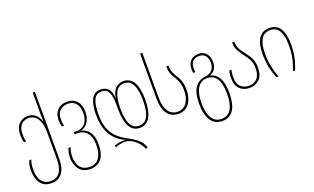

<svg xmlns="http://www.w3.org/2000/svg" viewBox="-100 -1314 3465 2117"><g transform="rotate(-20 1632.5 -255.0)"><path d="M214 250Q126 250 85 191.5Q44 133 44 41Q44 -1 51.5 -29Q59 -57 65 -72H90Q83 -55 77 -27.5Q71 0 71 41Q71 132 108.5 178.5Q146 225 214 225Q284 225 320 172.5Q356 120 356 22V-302Q356 -400 318 -456Q280 -512 216 -512Q184 -512 156 -497.5Q128 -483 111 -450Q94 -417 94 -362Q94 -337 97 -316.5Q100 -296 104 -279H79Q74 -297 70.5 -318Q67 -339 67 -362Q67 -449 109 -493Q151 -537 215 -537Q252 -537 281 -520.5Q310 -504 329 -477.5Q348 -451 356 -422H358Q357 -442 356.5 -464.5Q356 -487 356 -505V-760H382V23Q382 137 337.5 193.5Q293 250 214 250Z M668 250Q609 250 571.5 224Q534 198 515.5 153.5Q497 109 497 54Q497 18 504.5 -9.5Q512 -37 518 -52H543Q536 -35 530 -8.5Q524 18 524 54Q524 135 561.5 180Q599 225 668 225Q744 225 781 171Q818 117 818 24Q818 -47 797.5 -89.5Q777 -132 742.5 -151Q708 -170 665 -170H633V-195H669Q730 -195 767 -239Q804 -283 804 -363Q804 -435 769 -473.5Q734 -512 677 -512Q623 -512 585 -479.5Q547 -447 547 -372Q547 -349 550 -330Q553 -311 557 -299H532Q520 -328 520 -372Q520 -451 563 -494Q606 -537 677 -537Q745 -537 787.5 -492Q830 -447 830 -363Q830 -293 799.5 -245.5Q769 -198 716 -184V-182Q773 -171 809 -120.5Q845 -70 845 24Q845 134 799.5 192Q754 250 668 250Z M1317 250Q1302 210 1271.5 175.5Q1241 141 1203 119.5Q1165 98 1126 98Q1062 98 1014 121L1005 101Q1032 89 1064.5 83.5Q1097 78 1137 80V78Q1031 32 979.5 -61.5Q928 -155 928 -285Q928 -405 961 -471Q994 -537 1071 -537Q1126 -537 1159.5 -500Q1193 -463 1194 -388H1196Q1206 -463 1243.5 -500Q1281 -537 1337 -537Q1417 -537 1456.5 -467Q1496 -397 1496 -265Q1496 -131 1456 -60.5Q1416 10 1336 10Q1256 10 1217 -60.5Q1178 -131 1178 -264V-322Q1178 -412 1156 -462Q1134 -512 1072 -512Q1007 -512 981 -453.5Q955 -395 955 -285Q955 -181 983 -113Q1011 -45 1058 -2.5Q1105 40 1162 69Q1221 100 1268.5 136.5Q1316 173 1341 239ZM1336 -15Q1405 -15 1437.5 -78.5Q1470 -142 1470 -265Q1470 -383 1438 -447.5Q1406 -512 1337 -512Q1268 -512 1236 -447.5Q1204 -383 1204 -265Q1204 -142 1236 -78.5Q1268 -15 1336 -15Z M1790 10Q1710 10 1663 -49Q1616 -108 1616 -239V-760H1642V-240Q1642 -129 1680 -72Q1718 -15 1790 -15Q1859 -15 1896.5 -70.5Q1934 -126 1934 -213Q1934 -262 1923.5 -296.5Q1913 -331 1894 -363Q1873 -397 1856 -432.5Q1839 -468 1839 -527H1865Q1865 -475 1880.5 -441.5Q1896 -408 1917 -375Q1938 -342 1949.5 -303.5Q1961 -265 1961 -211Q1961 -112 1916.5 -51Q1872 10 1790 10Z M2217 250Q2128 250 2083 180Q2038 110 2038 -15Q2038 -142 2083 -206Q2128 -270 2208 -277Q2259 -282 2287 -313Q2315 -344 2315 -397Q2315 -446 2291.5 -479Q2268 -512 2217 -512Q2169 -512 2142.5 -485Q2116 -458 2116 -405Q2116 -380 2120 -359H2094Q2092 -369 2091 -380.5Q2090 -392 2090 -405Q2090 -465 2125 -501Q2160 -537 2217 -537Q2278 -537 2309.5 -496.5Q2341 -456 2341 -398Q2341 -351 2320.5 -317.5Q2300 -284 2258 -270V-268Q2297 -260 2327.5 -232.5Q2358 -205 2375.5 -152Q2393 -99 2393 -14Q2393 112 2349.5 181Q2306 250 2217 250ZM2216 225Q2293 225 2329.5 162.5Q2366 100 2366 -15Q2366 -84 2351.5 -137.5Q2337 -191 2304.5 -221.5Q2272 -252 2217 -252Q2141 -252 2103 -189Q2065 -126 2065 -15Q2065 96 2102 160.5Q2139 225 2216 225Z M2624 10Q2552 10 2508.5 -34Q2465 -78 2465 -165Q2465 -188 2468.5 -209Q2472 -230 2477 -248H2502Q2498 -231 2495 -210.5Q2492 -190 2492 -165Q2492 -83 2530 -49Q2568 -15 2624 -15Q2688 -15 2723 -55.5Q2758 -96 2758 -174Q2758 -234 2736 -274Q2714 -314 2687 -349Q2659 -386 2635 -426Q2611 -466 2611 -527H2637Q2637 -477 2656 -441.5Q2675 -406 2701 -374Q2721 -348 2740.5 -319.5Q2760 -291 2772.5 -255.5Q2785 -220 2785 -171Q2785 -79 2739 -34.5Q2693 10 2624 10Z M2940 0Q2921 -45 2908.5 -89Q2896 -133 2889.5 -182Q2883 -231 2883 -293Q2883 -411 2924.5 -474Q2966 -537 3050 -537Q3135 -537 3175.5 -471.5Q3216 -406 3216 -293Q3216 -233 3209.5 -184.5Q3203 -136 3190 -91.5Q3177 -47 3160 0H3134Q3162 -70 3175.5 -138Q3189 -206 3189 -290Q3189 -395 3156 -453.5Q3123 -512 3050 -512Q2977 -512 2943.5 -452.5Q2910 -393 2910 -290Q2910 -204 2924 -137.5Q2938 -71 2965 0Z"/></g></svg>

Font: Noto Sans Georgian Condensed Thin
Style: Regular
Weight: 100
Width: 3
Designer: Monotype Design Team, Akaki Razmadze
Foundry: Google LLC
Version: Version 2.005; ttfautohint (v1.8.4.7-5d5b)